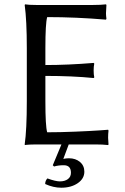

<svg xmlns="http://www.w3.org/2000/svg" viewBox="-20 -668 578 888"><path d="M274.9 96.2Q249.5 96.2 230 102.1L224.1 96.2L264.2 0H147Q131.3 0 118.4 0.7Q105.5 1.5 100.6 2L95.2 2.9L94.2 0Q104 -67.9 104 -200.2V-444.8Q104 -573.7 94.2 -645L96.2 -647.9Q112.8 -645 147 -645H410.2Q446.3 -645 470.2 -647.9L472.2 -645Q470.2 -616.7 470.2 -606.9Q470.2 -596.7 472.2 -581.1L470.2 -577.1Q331.5 -588.9 198.2 -588.9Q189.9 -559.6 189.9 -444.8V-367.2Q294.9 -367.2 413.1 -377L416 -374Q413.1 -360.8 413.1 -341.8Q413.1 -323.2 416 -310.1L413.1 -307.1Q314.9 -316.9 189.9 -316.9V-200.2Q189.9 -85 198.2 -56.2Q257.8 -56.2 328.1 -59.1Q398.4 -62 439.5 -64.9L480 -67.9L481.9 -64Q480 -48.3 480 -30.8Q480 -28.3 481.9 0L480 2.9Q456.1 0 419.9 0H297.9L272.9 66.9Q284.7 64 298.8 64Q329.6 64 349.9 81.1Q370.1 98.1 370.1 126Q370.1 158.2 339.6 179.2Q309.1 200.2 263.2 200.2Q227.1 200.2 189 183.1Q189 167.5 199.2 157.2Q236.8 170.9 256.8 170.9Q279.8 170.9 293.9 160.4Q308.1 149.9 308.1 130.9Q308.1 96.2 274.9 96.2Z"/></svg>

Font: Linux Biolinum G
Style: Regular
Weight: 400
Designer: Philipp H. Poll
Foundry: Philipp H. Poll
Version: Version 1.1.0 ; ttfautohint (v1.6)